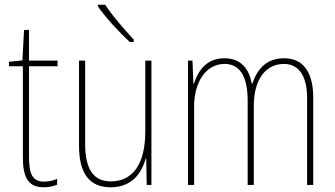

<svg xmlns="http://www.w3.org/2000/svg" viewBox="-20 -784 1421 814"><path d="M167 -14C116 -14 103 -49 103 -119V-503H224V-527H103V-657H82L75 -528L18 -522V-503H77V-120C77 -37 95 10 166 10C190 10 206 5 222 -1V-26C208 -19 188 -14 167 -14Z M426 -764H395V-757C429 -708 487 -646 530 -606H547V-616C507 -660 459 -713 426 -764ZM622 -527H596V-227C596 -82 538 -15 450 -15C380 -15 341 -62 341 -173V-527H315V-166C315 -49 359 10 449 10C542 10 581 -53 598 -112H600L602 0H622Z M1185 -537C1110 -537 1071 -492 1050 -430H1047C1037 -490 1002 -537 932 -537C849 -537 818 -476 802 -429H800L796 -527H777V0H803V-333C803 -433 851 -513 932 -513C987 -513 1030 -475 1030 -357V0H1056V-336C1056 -449 1108 -513 1184 -513C1239 -513 1282 -473 1282 -368V0H1308V-370C1308 -486 1259 -537 1185 -537Z"/></svg>

Font: Noto Sans Sinhala UI Condensed Thin
Style: Regular
Weight: 100
Width: 3
Designer: Jelle Bosma - Monotype Design Team
Foundry: Monotype Imaging Inc.
Version: Version 2.006